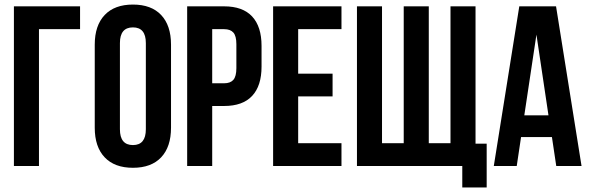

<svg xmlns="http://www.w3.org/2000/svg" viewBox="-20 -728 2581 842"><path d="M150.9 0H41V-700.2H331.1V-600.1H150.9Z M505.9 -539.1V-161.1Q505.9 -91.8 563 -91.8Q619.6 -91.8 619.6 -161.1V-539.1Q619.6 -607.9 563 -607.9Q505.9 -607.9 505.9 -539.1ZM395.5 -168V-532.2Q395.5 -616.2 439 -662.1Q482.4 -708 563 -708Q643.6 -708 686.8 -662.1Q730 -616.2 730 -532.2V-168Q730 -84 686.8 -38.1Q643.6 7.8 563 7.8Q482.4 7.8 439 -38.1Q395.5 -84 395.5 -168Z M962.9 -700.2Q1044.4 -700.2 1085.7 -655.8Q1127 -611.3 1127 -526.9V-436Q1127 -351.6 1085.7 -307.4Q1044.4 -263.2 962.9 -263.2H910.6V0H800.8V-700.2ZM962.9 -600.1H910.6V-362.8H962.9Q990.2 -362.8 1003.4 -377.9Q1016.6 -393.1 1016.6 -429.2V-534.2Q1016.6 -570.3 1003.4 -585.2Q990.2 -600.1 962.9 -600.1Z M1287.6 -600.1V-404.8H1438.5V-305.2H1287.6V-100.1H1477.5V0H1177.7V-700.2H1477.5V-600.1Z M2065.4 -700.2V-98.1H2114.3V94.2H2007.3V0H1545.4V-700.2H1655.3V-100.1H1750.5V-700.2H1860.4V-100.1H1955.6V-700.2Z M2418.5 -700.2 2530.3 0H2419.4L2400.4 -127H2265.1L2246.1 0H2145.5L2257.3 -700.2ZM2332.5 -576.2 2279.3 -222.2H2385.3Z"/></svg>

Font: Bebas Neue Bold
Style: Regular
Weight: 700
Designer: Ryoichi Tsunekawa
Foundry: Ryoichi Tsunekawa
Version: Version 1.300